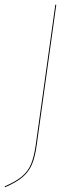

<svg xmlns="http://www.w3.org/2000/svg" viewBox="-39 -700 310 812"><path d="M116 -85Q109 -35 96 -4.5Q83 26 57 48.5Q31 71 -18 92L-19 88Q28 68 54 46Q80 24 92.5 -6.5Q105 -37 112 -86L195 -680H199Z"/></svg>

Font: Fira Sans Condensed Four
Style: Italic
Weight: 100
Width: 3
Italic angle: -8°
Designer: bBox Type GmbH & Carrois Corporate GbR & Edenspiekermann AG
Foundry: bBox Type GmbH & Carrois Corporate GbR & Edenspiekermann AG
Version: Version 4.301